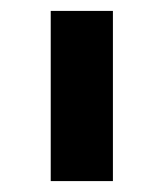

<svg xmlns="http://www.w3.org/2000/svg" viewBox="-20 -760 300 352"><path d="M73 -428V-740H187V-428Z"/></svg>

Font: IBM Plex Sans Arabic SemiBold
Style: Regular
Weight: 600
Designer: Mike Abbink, Paul van der Laan, Pieter van Rosmalen, Wael Morcos, Khajak Apelian
Foundry: Bold Monday
Version: Version 1.1